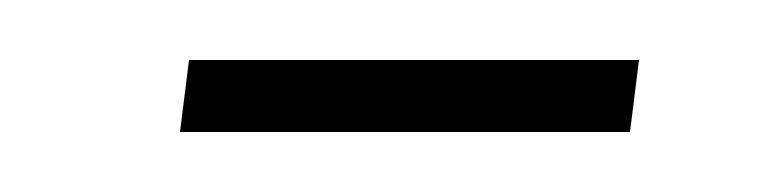

<svg xmlns="http://www.w3.org/2000/svg" viewBox="-20 -44 259 64"><path d="M40 0H190L193 -24H43Z"/></svg>

Font: Noto Sans Arabic UI XCn Th
Style: Regular
Weight: 100
Width: 2
Designer: Monotype Design Team, Nadine Chahine and Nizar Qandah
Foundry: Monotype Imaging Inc.
Version: Version 2.010